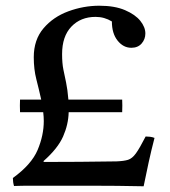

<svg xmlns="http://www.w3.org/2000/svg" viewBox="-20 -650 595 671"><path d="M482 1Q439 0 389.5 -0.5Q340 -1 291 -1Q242 -1 200 -1Q140 -1 96 -1Q52 -1 29 0Q25 -13 25 -28Q90 -75 111.5 -126Q133 -177 133 -227Q133 -242 131 -258H50Q49 -282 50 -302H124Q116 -338 107 -373Q98 -408 98 -450Q98 -511 132 -551Q166 -591 219 -610.5Q272 -630 327 -630Q381 -630 417 -614.5Q453 -599 470.5 -577Q488 -555 488 -533Q488 -513 475 -498Q462 -483 439 -483Q411 -483 391 -508Q371 -533 371 -575Q345 -591 314 -591Q262 -591 229.5 -557Q197 -523 197 -461Q197 -429 201.5 -407Q206 -385 211 -361.5Q216 -338 219 -302H407Q408 -282 407 -258H220Q219 -215 200.5 -173Q182 -131 132 -87L133 -84Q188 -84 258 -84.5Q328 -85 387 -86Q413 -87 427.5 -91.5Q442 -96 455 -114Q468 -132 489 -173Q496 -173 504.5 -172Q513 -171 520 -168Q509 -126 499.5 -82.5Q490 -39 482 1Z"/></svg>

Font: Tiro Kannada
Style: Regular
Weight: 400
Designer: Kannada: John Hudson & Fiona Ross. Latin: John Hudson.
Foundry: Tiro Typeworks Ltd.
Version: Version 1.52